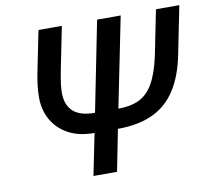

<svg xmlns="http://www.w3.org/2000/svg" viewBox="-78 -786 960 874"><g transform="rotate(-10 402.5 -349.0)"><path d="M285 0 324 -192Q251 -192 202 -219.5Q153 -247 128 -292.5Q103 -338 103 -394Q103 -422 106.5 -451.5Q110 -481 117 -515L154 -698H262L222 -499Q215 -463 212 -439Q209 -415 209 -399Q209 -341 241.5 -311.5Q274 -282 342 -282L425 -698H534L450 -282Q507 -282 546.5 -301Q586 -320 612 -365.5Q638 -411 655 -489L697 -698H805L761 -479Q742 -381 700.5 -317Q659 -253 592.5 -222.5Q526 -192 432 -192L394 0Z"/></g></svg>

Font: IBM Plex Sans Medium
Style: Italic
Weight: 500
Italic angle: -11.31°
Designer: Mike Abbink, Paul van der Laan, Pieter van Rosmalen
Foundry: Bold Monday
Version: Version 3.201